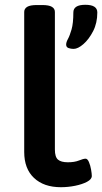

<svg xmlns="http://www.w3.org/2000/svg" viewBox="-20 -774 426 801"><path d="M234 7Q163 7 122 -31.5Q81 -70 81 -140V-724Q81 -738 93.5 -745.5Q106 -753 134 -753H156Q184 -753 196.5 -745.5Q209 -738 209 -724V-150Q209 -119 222 -108Q235 -97 263 -97Q291 -97 309.5 -104.5Q328 -112 337 -112Q345 -112 351 -98Q357 -84 360 -66.5Q363 -49 363 -40Q363 -26 343 -15.5Q323 -5 293.5 1Q264 7 234 7ZM287 -570Q276 -570 266 -573.5Q256 -577 256 -588Q256 -598 263.5 -611.5Q271 -625 278.5 -651Q286 -677 286 -722Q286 -754 336 -754Q386 -754 386 -722Q386 -678 368.5 -644Q351 -610 328 -590Q305 -570 287 -570Z"/></svg>

Font: Asap Expanded SemiBold
Style: Regular
Weight: 600
Width: 7
Designer: Pablo Cosgaya
Foundry: Omnibus-Type
Version: Version 3.001; ttfautohint (v1.8.4.7-5d5b)